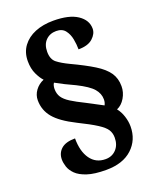

<svg xmlns="http://www.w3.org/2000/svg" viewBox="-158 -852 861 1057"><g transform="rotate(-20 272.0 -324.0)"><path d="M279 112Q210 112 168 98Q126 84 104.5 62.5Q83 41 75.5 17.5Q68 -6 68 -25Q68 -63 94.5 -86.5Q121 -110 176 -110Q176 -34 207.5 10.5Q239 55 296 55Q334 55 358.5 29Q383 3 383 -40Q383 -66 370.5 -86Q358 -106 321.5 -129.5Q285 -153 214 -188Q128 -231 91.5 -275Q55 -319 55 -377Q55 -408 74 -434Q93 -460 124 -473Q108 -489 92.5 -521.5Q77 -554 77 -598Q77 -649 104 -685.5Q131 -722 177.5 -741Q224 -760 284 -760Q377 -760 425.5 -727.5Q474 -695 474 -645Q474 -615 446 -589.5Q418 -564 362 -564Q362 -593 356 -624.5Q350 -656 332.5 -678.5Q315 -701 280 -701Q243 -701 219 -677Q195 -653 195 -610Q195 -566 220.5 -546Q246 -526 288 -506Q369 -468 419 -437Q469 -406 492 -372.5Q515 -339 515 -293Q515 -257 496 -225Q477 -193 448 -181Q466 -159 476 -128Q486 -97 486 -68Q486 11 431.5 61.5Q377 112 279 112ZM391 -225Q394 -230 396.5 -238.5Q399 -247 399 -258Q399 -292 374.5 -320.5Q350 -349 282 -383Q251 -397 223 -411Q195 -425 172 -438Q167 -431 165 -421.5Q163 -412 163 -404Q163 -376 176 -356Q189 -336 219 -317Q249 -298 300 -273Q335 -255 355 -244Q375 -233 391 -225Z"/></g></svg>

Font: Noto Serif Black
Style: Regular
Weight: 900
Designer: Monotype Design Team
Foundry: Monotype Imaging Inc.
Version: Version 2.014; ttfautohint (v1.8.4.7-5d5b)